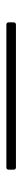

<svg xmlns="http://www.w3.org/2000/svg" viewBox="246 -198 70 602"><g transform="rotate(-90 281.0 103.0)"><path d="M57 118Q50 118 50 110V96Q50 88 57 88H504Q512 88 512 96V110Q512 118 504 118Z"/></g></svg>

Font: LINE Seed Sans Thin
Style: Regular
Weight: 250
Designer: LINE VX Design & Dalton Maag Ltd & Sandoll Inc
Foundry: Dalton Maag Ltd
Version: Version 1.003